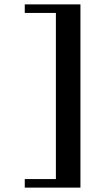

<svg xmlns="http://www.w3.org/2000/svg" viewBox="-20 -717 480 876"><path d="M93 139V100H235V-658H93V-697H347V139Z"/></svg>

Font: Wittgenstein
Style: Bold
Weight: 700
Designer: Jörg Drees
Foundry: Jörg Drees
Version: Version 1.303; ttfautohint (v1.8.4.7-5d5b)